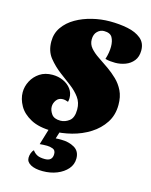

<svg xmlns="http://www.w3.org/2000/svg" viewBox="-141 -767 875 1112"><g transform="rotate(15 297.0 -210.5)"><path d="M218 20Q139 20 89.5 -6.5Q40 -33 17.5 -73Q-5 -113 -5 -153Q-5 -188 12 -220.5Q29 -253 60.5 -274Q92 -295 137 -295Q172 -295 201.5 -281.5Q231 -268 248.5 -244.5Q266 -221 266 -190Q266 -179 263 -167Q255 -170 247 -172Q239 -174 231 -174Q206 -174 192.5 -155.5Q179 -137 179 -116Q179 -94 194.5 -72Q210 -50 248 -50Q276 -50 301 -69Q326 -88 326 -138Q326 -179 304 -209Q282 -239 249 -264Q216 -289 181 -315Q141 -345 110 -383.5Q79 -422 79 -480Q79 -529 105.5 -566.5Q132 -604 175.5 -629Q219 -654 272 -667Q325 -680 378 -680Q435 -680 484.5 -670Q534 -660 565 -634.5Q596 -609 596 -564Q596 -526 577 -502Q558 -478 528.5 -467Q499 -456 468 -456Q454 -456 438.5 -457.5Q423 -459 408 -463Q415 -485 418 -504Q421 -523 421 -539Q421 -573 408.5 -595Q396 -617 359 -617Q337 -617 319.5 -600Q302 -583 302 -552Q302 -523 321 -501Q340 -479 369.5 -459.5Q399 -440 432 -417Q462 -396 489 -370Q516 -344 533 -309Q550 -274 550 -225Q550 -164 520 -118Q490 -72 441 -41Q392 -10 333.5 5Q275 20 218 20ZM224 259Q179 259 152.5 244.5Q126 230 126 205Q126 191 131 177Q136 163 145 155Q155 170 171.5 179Q188 188 219 188Q264 188 264 146Q264 123 246.5 116.5Q229 110 212 110Q199 110 189 110.5Q179 111 168 112L205 -11H270L249 56Q258 55 266.5 55Q275 55 282 55Q328 55 361.5 74.5Q395 94 395 138Q395 174 371.5 201Q348 228 309.5 243.5Q271 259 224 259Z"/></g></svg>

Font: Sansita Swashed Black
Style: Regular
Weight: 900
Designer: Pablo Cosgaya
Foundry: Omnibus-Type
Version: Version 1.003; ttfautohint (v1.8.3)